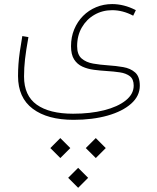

<svg xmlns="http://www.w3.org/2000/svg" viewBox="-20 -354 753 920"><path d="M306.6 498 354.5 545.9 402.3 498 354.5 450.2ZM391.1 355.5 439 403.3 486.8 355.5 439 307.6ZM221.2 355.5 269 403.3 316.9 355.5 269 307.6ZM630.9 -305.2Q602.1 -320.3 573.5 -327.4Q544.9 -334.5 517.6 -334.5Q476.6 -334.5 440.7 -319.6Q404.8 -304.7 377.9 -277.6Q351.1 -250.5 335.7 -213.6Q320.3 -176.8 320.3 -132.8Q320.3 -92.3 335.2 -69.1Q350.1 -45.9 375 -34.7Q399.9 -23.4 430.2 -19.5Q460.4 -15.6 491.2 -13.7Q524.9 -11.7 554.4 -7.3Q584 -2.9 602.3 11.2Q620.6 25.4 620.6 56.2Q620.6 96.7 582.5 127.2Q544.4 157.7 478.8 174.3Q413.1 190.9 330.1 190.9Q216.8 190.9 156 147.5Q95.2 104 95.2 12.7Q95.2 -29.3 99.9 -70.3Q104.5 -111.3 116.2 -176.3L86.9 -181.2Q79.6 -139.2 75 -106.7Q70.3 -74.2 68.4 -46.4Q66.4 -18.6 66.4 10.3Q66.4 114.3 137 167.2Q207.5 220.2 332.5 220.2Q423.3 220.2 495.1 200Q566.9 179.7 608.4 142.8Q649.9 106 649.9 56.6Q649.9 13.2 627.7 -6.6Q605.5 -26.4 570.3 -32.5Q535.2 -38.6 497.1 -41Q460 -43.5 426.3 -49.3Q392.6 -55.2 371.1 -73.7Q349.6 -92.3 349.6 -132.8Q349.6 -183.6 372.1 -222.4Q394.5 -261.2 432.6 -283.2Q470.7 -305.2 517.6 -305.2Q568.4 -305.2 618.2 -278.8Z"/></svg>

Font: Estedad-FD VF
Style: Regular
Weight: 100
Designer: Amin Abedi
Version: Version 7.3